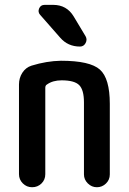

<svg xmlns="http://www.w3.org/2000/svg" viewBox="-20 -785 540 805"><path d="M59.6 -54.7V-430.7Q59.6 -458 73.7 -480Q87.9 -502 112.3 -509.8Q175.8 -529.3 235.4 -530.3Q357.4 -530.3 398.9 -493.2Q440.4 -456.1 440.4 -349.6V-53.7Q440.4 -31.2 424.3 -15.6Q408.2 0 386.2 0Q364.3 0 348.1 -16.1Q332 -32.2 332 -53.7V-355.5Q332 -408.2 312 -428.2Q292 -448.2 238.3 -448.2Q201.2 -448.2 176.8 -430.7Q169.9 -426.8 169.9 -417V-54.7Q169.9 -31.2 153.8 -15.6Q137.7 0 114.7 0Q91.8 0 75.7 -16.1Q59.6 -32.2 59.6 -54.7ZM203.1 -764.6Q259.8 -764.6 289.1 -715.8L338.9 -632.8Q346.7 -619.1 338.9 -604.5Q331.1 -589.8 315.4 -589.8Q264.6 -589.8 232.4 -627L148.4 -722.7Q137.7 -734.4 144 -749.5Q150.4 -764.6 167 -764.6Z"/></svg>

Font: Rounded Mgen+ 1mn medium
Style: Regular
Weight: 500
Designer: [Source Han Sans]
Ryoko NISHIZUKA  (kana & ideographs); Paul D. Hunt (Latin, Greek & Cyrillic); Wenlong ZHANG  (bopomofo
Version: Version 1.059.20150602